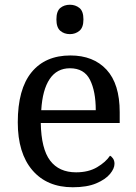

<svg xmlns="http://www.w3.org/2000/svg" viewBox="-20 -780 575 810"><path d="M287 10Q178 10 116.5 -62Q55 -134 55 -264Q55 -404 113 -475Q171 -546 277 -546Q374 -546 429.5 -486Q485 -426 485 -307V-261H152Q154 -152 191.5 -102.5Q229 -53 301 -53Q353 -53 389.5 -74.5Q426 -96 444 -123Q451 -120 457 -111Q463 -102 463 -89Q463 -69 444 -46Q425 -23 386 -6.5Q347 10 287 10ZM384 -315Q384 -395 359.5 -443.5Q335 -492 275 -492Q220 -492 189.5 -446.5Q159 -401 154 -315ZM275 -636Q251 -636 234.5 -650Q218 -664 218 -698Q218 -733 234.5 -746.5Q251 -760 275 -760Q298 -760 315 -746.5Q332 -733 332 -698Q332 -664 315 -650Q298 -636 275 -636Z"/></svg>

Font: Noto Serif Tamil
Style: Regular
Weight: 400
Designer: Indian Type Foundry, Tom Grace, and the Monotype Design Team
Foundry: Monotype Imaging Inc.
Version: Version 2.003